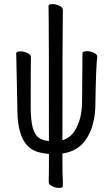

<svg xmlns="http://www.w3.org/2000/svg" viewBox="-20 -736 540 938"><path d="M267 182Q252 182 235 174Q218 166 218 154L219 83Q219 49 219 16Q163 12 132 -9Q65 -55 65 -199Q61 -414 60 -441L59 -475Q60 -485 80 -485Q96 -485 113.5 -477Q131 -469 131 -457Q130 -402 130 -211Q130 -151 139.5 -114Q149 -77 171 -62Q187 -50 219 -47Q219 -611 218 -630Q218 -651 217.5 -673.5Q217 -696 217 -706Q217 -716 237 -716Q252 -716 269.5 -708Q287 -700 287 -688Q285 -568 285 -51Q326 -63 348 -102Q381 -157 381 -243L383 -476Q383 -486 405 -486Q421 -486 438 -478.5Q455 -471 455 -459Q449 -411 446 -231Q446 -120 398 -52Q360 3 285 14Q285 34 285 55Q285 116 287 148V173Q287 182 267 182Z"/></svg>

Font: LXGW WenKai Mono TC
Style: Regular
Weight: 400
Designer: LXGW / Fontworks Inc.
Foundry: LXGW / Fontworks Inc.
Version: Version 1.330